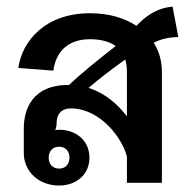

<svg xmlns="http://www.w3.org/2000/svg" viewBox="-20 -557 582 585"><path d="M52.5 -90.8C52.5 -34.2 98.3 8.3 160 8.3C212.5 8.3 252.5 -25 252.5 -76.7C252.5 -128.3 212.5 -161.7 160 -161.7C155.8 -161.7 152.5 -160.8 148.3 -160.8C150.8 -166.7 152.5 -174.2 152.5 -182.5C152.5 -209.2 167.5 -226.7 195.8 -226.7C285 -226.7 352.5 -136.7 366.7 -80V0H473.3V-337.5C473.3 -370.8 465 -400.8 448.3 -426.7C469.2 -437.5 491.7 -443.3 523.3 -444.2L505.8 -536.7C455 -532.5 420.8 -505 395.8 -478.3C359.2 -502.5 310.8 -516.7 254.2 -516.7C119.2 -516.7 47.5 -433.3 35.8 -350L142.5 -341.7C150.8 -403.3 190.8 -437.5 254.2 -437.5C285.8 -437.5 313.3 -430.8 332.5 -416.7C280 -375.8 225 -331.7 190.8 -298.3H189.2C77.5 -298.3 52.5 -223.3 52.5 -165ZM160 -110C180 -110 191.7 -95.8 191.7 -76.7C191.7 -57.5 180 -43.3 160 -43.3C140 -43.3 128.3 -57.5 128.3 -76.7C128.3 -95.8 140 -110 160 -110ZM250 -289.2C279.2 -315 320 -345.8 361.7 -375.8C365 -365 366.7 -351.7 366.7 -337.5V-202.5C338.3 -240 300 -273.3 250 -289.2Z"/></svg>

Font: Boon SemiBold
Style: Regular
Weight: 600
Designer: Sungsit Sawaiwan
Foundry: FontUni
Version: Version 2.0